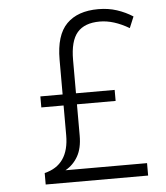

<svg xmlns="http://www.w3.org/2000/svg" viewBox="-52 -769 704 816"><g transform="rotate(-5 300.0 -361.5)"><path d="M547 0V-53H199Q233 -72 252.5 -106.5Q272 -141 272 -194V-328H437V-375H272V-517Q272 -598 303 -634Q334 -670 399 -670Q458 -670 524 -631L544 -679Q513 -699 476.5 -711Q440 -723 397 -723Q309 -723 262 -675.5Q215 -628 215 -523V-375H120V-328H215V-201Q215 -74 110 -49V0Z"/></g></svg>

Font: Noto Sans Mono UI Light
Style: Regular
Weight: 300
Designer: Monotype Design team
Foundry: Monotype Imaging Inc.
Version: 1.000